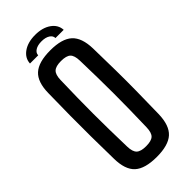

<svg xmlns="http://www.w3.org/2000/svg" viewBox="-291 -978 1039 1039"><g transform="rotate(-45 228.0 -458.5)"><path d="M228 8Q138 8 98 -28.5Q58 -65 57 -150Q55 -244 54.5 -323Q54 -402 54.5 -480.5Q55 -559 57 -651Q58 -735 98 -771.5Q138 -808 228 -808Q317 -808 357 -771.5Q397 -735 399 -651Q401 -558 402 -480Q403 -402 402 -323Q401 -244 399 -150Q397 -65 357 -28.5Q317 8 228 8ZM228 -74Q269 -74 285 -89.5Q301 -105 302 -145Q304 -217 305 -279Q306 -341 306 -400Q306 -459 305 -521Q304 -583 302 -655Q301 -695 285 -710.5Q269 -726 228 -726Q188 -726 171.5 -710.5Q155 -695 154 -655Q152 -584 151 -522.5Q150 -461 150 -402Q150 -343 151 -280.5Q152 -218 154 -145Q155 -105 171.5 -89.5Q188 -74 228 -74ZM100 -835Q102 -875 137.5 -900Q173 -925 229 -925Q285 -925 320.5 -900Q356 -875 358 -835H295Q295 -853 277 -864.5Q259 -876 229 -876Q199 -876 181 -864.5Q163 -853 163 -835Z"/></g></svg>

Font: Big Shoulders Text SemiBold
Style: Regular
Weight: 600
Designer: Patric King
Foundry: XO Type Co
Version: Version 1.000; ttfautohint (v1.8.2)